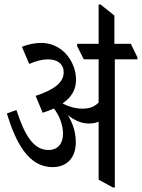

<svg xmlns="http://www.w3.org/2000/svg" viewBox="-20 -815 622 841"><path d="M210 -83C272 -83 312 -123 312 -191C312 -233 301 -272 277 -311C305 -288 336 -274 369 -274C384 -274 399 -276 412 -282V-28L474 6H483V-555H582V-564L553 -623H481V-747L421 -795H412V-623H318V-613L347 -555H412V-366C395 -348 372 -339 342 -339C312 -339 280 -348 254 -362C295 -390 313 -424 313 -466C313 -510 295 -550 268 -580C241 -609 203 -627 162 -627C131 -627 104 -621 76 -610L108 -535C138 -548 166 -555 190 -555C233 -555 259 -534 259 -498C259 -453 215 -421 136 -395L167 -321C185 -327 202 -333 216 -340C240 -309 256 -268 256 -229C256 -188 235 -158 192 -158C125 -158 87 -226 52 -333L10 -318C48 -194 103 -83 210 -83Z"/></svg>

Font: Noto Serif Devanagari ExtraCondensed
Style: Regular
Weight: 400
Width: 2
Designer: Universal Thirst, Indian Type Foundry and the Monotype Design Team
Foundry: Monotype Imaging Inc.
Version: Version 2.004